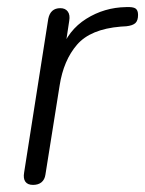

<svg xmlns="http://www.w3.org/2000/svg" viewBox="-20 -515 409 541"><path d="M73 6Q58 6 51.5 -3Q45 -12 48 -29L116 -462Q119 -477 127.5 -484.5Q136 -492 150 -492Q164 -492 171 -482.5Q178 -473 175 -456L162 -370H151Q172 -430 223 -462Q274 -494 335 -495Q355 -496 362 -491Q369 -486 369 -473Q369 -457 361.5 -450Q354 -443 336 -441L320 -440Q235 -433 197 -389Q159 -345 148 -274L108 -23Q106 -9 97 -1.5Q88 6 73 6Z"/></svg>

Font: Nunito ExtraLight Light
Style: Italic
Weight: 300
Italic angle: -9°
Version: Version 3.602